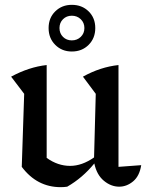

<svg xmlns="http://www.w3.org/2000/svg" viewBox="-20 -765 608 794"><path d="M70 -75 80 -377 26 -448Q100 -488 173 -496V-112Q219 -79 270 -79Q319 -79 369 -114L376 -377L323 -448Q395 -488 470 -496V-75L564 -82Q557 -37 530.5 -15Q504 7 473 7Q439 7 409.5 -17.5Q380 -42 370 -89Q321 -29 258 7Q245 9 231 9Q133 9 70 -75ZM277 -552Q236 -552 208.5 -579.5Q181 -607 181 -649Q181 -691 208.5 -718Q236 -745 277 -745Q319 -745 346.5 -718Q374 -691 374 -649Q374 -607 346.5 -579.5Q319 -552 277 -552ZM277 -598Q299 -598 314 -612.5Q329 -627 329 -649Q329 -671 314 -685.5Q299 -700 277 -700Q255 -700 240.5 -685.5Q226 -671 226 -649Q226 -627 240.5 -612.5Q255 -598 277 -598Z"/></svg>

Font: Piazzolla Medium
Style: Regular
Weight: 500
Designer: Juan Pablo del Peral
Foundry: Huerta Tipografica
Version: Version 1.330